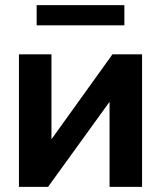

<svg xmlns="http://www.w3.org/2000/svg" viewBox="-20 -727 626 747"><path d="M532.7 0H406.2V-329.6H405.3L167 0H53.7V-515.6H180.2V-186.5H181.2L417.5 -515.6H532.7ZM463.9 -707V-628.4H122.6V-707Z"/></svg>

Font: Inter Display Semi Bold
Style: Regular
Weight: 600
Designer: Rasmus Andersson
Foundry: rsms
Version: Version 4.000;git-37864ae